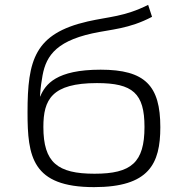

<svg xmlns="http://www.w3.org/2000/svg" viewBox="-20 -756 755 788"><path d="M588 -736C490 -687 428 -688 340 -668C122 -618 93 -510 93 -295C93 -114 111 12 366 12C592 12 638 -84 638 -234C638 -404 576 -470 393 -470C211 -470 166 -410 145 -360H144C145 -377 147 -402 152 -430C164 -517 200 -584 359 -619C437 -636 509 -637 604 -687ZM378 -415C525 -415 573 -373 573 -235C573 -89 519 -43 368 -43C216 -43 158 -89 158 -235C158 -347 192 -415 378 -415Z"/></svg>

Font: Exo 2 Light Expanded
Style: Regular
Weight: 300
Width: 7
Designer: Natanael Gama
Version: Version 1.001;PS 001.001;hotconv 1.0.70;makeotf.lib2.5.58329